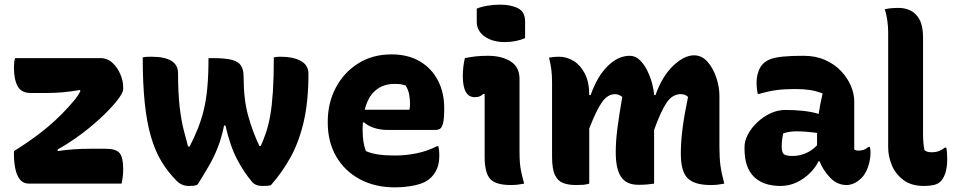

<svg xmlns="http://www.w3.org/2000/svg" viewBox="-20 -790 4130 826"><path d="M45 -540H412Q442 -540 464 -519.5Q486 -499 498 -470Q510 -441 510 -415V-407Q510 -390 481.5 -354.5Q453 -319 407 -277Q361 -235 309 -198Q289 -184 268.5 -171Q248 -158 228 -147V-140Q260 -145 295 -147.5Q330 -150 366 -150H435Q479 -150 494.5 -131.5Q510 -113 510 -63Q510 -46 508 -29.5Q506 -13 503 0H105Q80 0 66 -17.5Q52 -35 46 -64Q40 -93 40 -125V-140Q102 -178 161 -224Q220 -270 273 -328Q286 -342 300.5 -359.5Q315 -377 325 -396V-403Q284 -396 250.5 -393Q217 -390 182 -390H112Q72 -390 56 -419Q40 -448 40 -500Q40 -511 41 -521Q42 -531 45 -540Z M877 -540H894Q949 -540 977.5 -532.5Q1006 -525 1017 -507.5Q1028 -490 1028 -460Q1028 -363 1047.5 -292.5Q1067 -222 1096 -162H1102Q1114 -189 1124.5 -220Q1135 -251 1142.5 -293Q1150 -335 1154 -395.5Q1158 -456 1158 -543Q1170 -546 1186 -546Q1241 -546 1274 -528Q1307 -510 1307 -472Q1307 -354 1286.5 -266Q1266 -178 1229.5 -112.5Q1193 -47 1145 7Q1136 9 1126.5 9.5Q1117 10 1109 10Q1079 10 1064 -8Q1030 -48 1000 -104.5Q970 -161 950 -250H944Q933 -196 916.5 -154.5Q900 -113 878.5 -76Q857 -39 830 4Q823 8 814 9Q805 10 792 10Q762 10 740 -12Q703 -49 675.5 -94Q648 -139 630 -200Q612 -261 603 -344.5Q594 -428 594 -543Q602 -545 611 -545.5Q620 -546 631 -546Q746 -546 746 -475Q746 -389 753 -329.5Q760 -270 770.5 -230Q781 -190 789 -160H796Q816 -199 831 -236.5Q846 -274 856.5 -316.5Q867 -359 872 -413.5Q877 -468 877 -540Z M1664 -556Q1735 -556 1785.5 -526.5Q1836 -497 1863.5 -445Q1891 -393 1891 -325V-320Q1891 -279 1886 -260Q1881 -241 1873 -236Q1865 -231 1856 -231H1648Q1615 -231 1588.5 -240Q1562 -249 1546 -264L1541 -262Q1540 -249 1540 -234V-231Q1540 -203 1543.5 -180.5Q1547 -158 1554 -140Q1577 -130 1606.5 -125.5Q1636 -121 1679 -121Q1726 -121 1772.5 -130.5Q1819 -140 1860 -161H1866Q1868 -151 1869 -141.5Q1870 -132 1870 -123Q1870 -89 1861 -66.5Q1852 -44 1835 -27Q1811 -3 1768 6.5Q1725 16 1678 16Q1593 16 1528 -19Q1463 -54 1426.5 -116.5Q1390 -179 1390 -263V-266Q1390 -348 1425 -413.5Q1460 -479 1521.5 -517.5Q1583 -556 1664 -556ZM1676 -429Q1629 -429 1596 -401.5Q1563 -374 1549 -318H1741Q1743 -324 1743.5 -331.5Q1744 -339 1744 -344Q1744 -364 1740 -384.5Q1736 -405 1725 -422Q1714 -426 1704.5 -427.5Q1695 -429 1676 -429Z M2065 -116V-386H2059Q2052 -379 2044 -375.5Q2036 -372 2022 -372Q1971 -372 1971 -464Q1971 -484 1973.5 -504Q1976 -524 1980 -540Q2004 -545 2027.5 -547.5Q2051 -550 2079 -550Q2138 -550 2176.5 -526Q2215 -502 2215 -450V-139Q2215 -112 2216.5 -91.5Q2218 -71 2222.5 -50Q2227 -29 2235 0Q2220 3 2206.5 4.5Q2193 6 2177 6Q2113 6 2089 -20Q2065 -46 2065 -116ZM2031 -753Q2050 -761 2077.5 -765.5Q2105 -770 2131 -770Q2178 -770 2208.5 -754.5Q2239 -739 2239 -698V-626Q2200 -609 2151 -609Q2099 -609 2065 -633Q2031 -657 2031 -697Z M2515 0Q2502 4 2489.5 5Q2477 6 2457 6Q2426 6 2403 -2.5Q2380 -11 2367.5 -37Q2355 -63 2355 -116V-436Q2355 -465 2352 -490Q2349 -515 2342 -542Q2353 -544 2363.5 -545Q2374 -546 2384 -546Q2418 -546 2447.5 -528Q2477 -510 2496 -473.5Q2515 -437 2515 -381H2521Q2549 -461 2594 -505.5Q2639 -550 2689 -550Q2713 -550 2732 -532Q2751 -514 2764.5 -486.5Q2778 -459 2785.5 -430.5Q2793 -402 2794 -381H2800Q2828 -461 2875.5 -506.5Q2923 -552 2966 -552Q2999 -552 3023.5 -524.5Q3048 -497 3061.5 -456.5Q3075 -416 3075 -378V-159Q3075 -111 3079.5 -77.5Q3084 -44 3096 0Q3081 3 3067.5 4.5Q3054 6 3038 6Q2968 6 2938.5 -23Q2909 -52 2909 -129Q2909 -182 2917 -242Q2925 -302 2940 -373Q2935 -378 2927.5 -381.5Q2920 -385 2908 -385Q2873 -385 2848 -348.5Q2823 -312 2794 -231V0Q2781 2 2765 3.5Q2749 5 2726 5Q2675 5 2652 -29Q2629 -63 2629 -134Q2629 -183 2636 -237Q2643 -291 2657 -373Q2642 -385 2626 -385Q2594 -385 2569.5 -350Q2545 -315 2515 -237Z M3655 -354V-147Q3662 -142 3674 -142Q3684 -142 3695 -145.5Q3706 -149 3716 -158H3722Q3724 -151 3724.5 -146Q3725 -141 3725 -133Q3725 -103 3714.5 -72.5Q3704 -42 3687 -25Q3670 -8 3653.5 -1Q3637 6 3622 6Q3582 6 3551.5 -25.5Q3521 -57 3506 -96H3501Q3489 -70 3464.5 -45.5Q3440 -21 3407.5 -5.5Q3375 10 3338 10Q3264 10 3223.5 -29.5Q3183 -69 3183 -150V-158Q3183 -184 3197.5 -211.5Q3212 -239 3237 -263Q3262 -287 3293.5 -302Q3325 -317 3359 -317Q3446 -317 3502 -300Q3507 -336 3519 -388Q3490 -399 3463 -403Q3436 -407 3401 -407Q3355 -407 3321 -402.5Q3287 -398 3246 -386H3240Q3235 -408 3235 -435Q3235 -458 3242 -480Q3249 -502 3263 -516Q3275 -528 3294.5 -535.5Q3314 -543 3348 -546.5Q3382 -550 3437 -550Q3489 -550 3529.5 -532Q3570 -514 3598 -484.5Q3626 -455 3640.5 -421Q3655 -387 3655 -354ZM3343 -159Q3343 -135 3352 -127Q3361 -119 3391 -119Q3416 -119 3443.5 -129.5Q3471 -140 3495 -165V-218Q3446 -225 3406 -225Q3375 -225 3349 -216Q3343 -186 3343 -161Z M3801 -651Q3801 -676 3797 -704Q3793 -732 3786 -750Q3810 -756 3846 -756Q3874 -756 3897.5 -744.5Q3921 -733 3936 -705.5Q3951 -678 3951 -629V-215Q3951 -173 3957 -144Q3962 -140 3969 -137.5Q3976 -135 3987 -135Q4006 -135 4019 -140Q4032 -145 4045 -155H4051Q4055 -138 4055 -107Q4055 -71 4047.5 -47Q4040 -23 4026 -9Q4015 2 3996.5 6Q3978 10 3955 10Q3900 10 3866 -16Q3832 -42 3816.5 -80Q3801 -118 3801 -155Z"/></svg>

Font: Recursive Sn Csl St XBd
Style: Regular
Weight: 800
Version: Version 1.085;hotconv 1.1.0;makeotfexe 2.6.0; ttfautohint (v